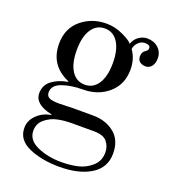

<svg xmlns="http://www.w3.org/2000/svg" viewBox="-130 -565 800 899"><g transform="rotate(20 270.0 -115.0)"><path d="M70 -304Q70 -380 122.5 -424Q175 -468 248 -468Q290 -468 330.5 -449Q371 -430 381 -416Q390 -442 410 -455Q430 -468 450 -468Q484 -468 506 -448Q528 -428 528 -396Q528 -372 516.5 -357Q505 -342 486 -342Q470 -342 458 -350.5Q446 -359 446 -378Q446 -400 463 -410Q474 -417 474 -428Q474 -444 447 -444Q429 -444 414.5 -429.5Q400 -415 398 -396Q426 -357 426 -304Q426 -229 374.5 -184.5Q323 -140 248 -140Q191 -140 146.5 -124.5Q102 -109 102 -73Q102 -60 109.5 -52.5Q117 -45 133.5 -42.5Q150 -40 163 -40Q176 -40 199 -41Q222 -42 231 -42H334Q398 -42 441 -7.5Q484 27 484 94Q484 164 424.5 201Q365 238 268 238Q180 238 116 210Q52 182 52 122Q52 85 81 57Q110 29 150 23V20Q62 1 62 -54Q62 -95 93.5 -118.5Q125 -142 171 -150V-153Q70 -196 70 -304ZM248 -444Q206 -444 182 -407Q158 -370 158 -304Q158 -238 182 -201Q206 -164 248 -164Q290 -164 314 -201Q338 -238 338 -304Q338 -370 314 -407Q290 -444 248 -444ZM268 214Q313 214 350.5 205.5Q388 197 418 170.5Q448 144 448 102Q448 71 429.5 48.5Q411 26 365 26H254Q214 26 181 33.5Q148 41 122 63Q96 85 96 120Q96 167 149 190.5Q202 214 268 214Z"/></g></svg>

Font: Old Standard TT
Style: Regular
Weight: 400
Designer: Alexey Kryukov <alexios@thessalonica.org.ru>
Version: Version 1.0